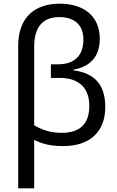

<svg xmlns="http://www.w3.org/2000/svg" viewBox="-20 -785 635 1045"><path d="M305 -765C175 -765 79 -696 79 -535V240H166V-24C206 -3 252 10 324 10C468 10 553 -66 553 -203C553 -324 494 -388 380 -402V-406C472 -422 523 -478 523 -574C523 -701 432 -765 305 -765ZM303 -692C382 -692 434 -652 434 -570C434 -489 392 -435 296 -435H257V-361H306C401 -361 466 -314 466 -209C466 -115 420 -62 315 -62C253 -62 208 -79 166 -103V-531C166 -656 230 -692 303 -692Z"/></svg>

Font: Noto Sans Thai
Style: Regular
Weight: 400
Designer: Monotype Design Team
Foundry: Monotype Imaging Inc.
Version: Version 1.901